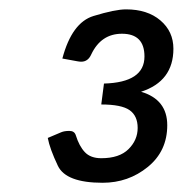

<svg xmlns="http://www.w3.org/2000/svg" viewBox="-20 -838 392 412"><path d="M282.7 -641.1Q338.9 -624.5 338.9 -569.3Q338.9 -513.7 297.1 -479.7Q255.4 -445.8 200.2 -445.8Q121.6 -445.8 104.2 -482.2Q86.9 -518.6 82.5 -542L111.3 -554.2Q118.2 -557.1 128.9 -557.1Q139.6 -557.1 142.6 -547.9Q149.9 -524.4 162.1 -511.5Q174.3 -498.5 197.3 -498.5Q236.3 -498.5 255.9 -518.1Q275.4 -537.6 275.4 -563.5Q275.4 -589.4 258.1 -601.6Q240.7 -613.8 197.3 -613.8L203.1 -658.7Q290 -661.1 290 -716.8Q290 -765.6 241.7 -765.6Q196.8 -765.6 175.8 -721.2Q168.9 -705.6 154.3 -705.6Q150.9 -705.6 146 -706.5L113.8 -712.4Q134.3 -789.6 180.7 -803.7Q227.1 -817.9 250.5 -817.9Q296.4 -817.9 324.2 -794.2Q352.1 -770.5 352.1 -733.4Q352.1 -663.6 282.7 -641.1Z"/></svg>

Font: Lato-Italic
Style: Italic
Weight: 400
Italic angle: -7°
Designer: Lukasz Dziedzic
Foundry: tyPoland Lukasz Dziedzic
Version: Version 1.104; Western+Polish opensource